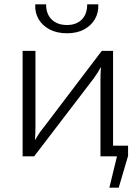

<svg xmlns="http://www.w3.org/2000/svg" viewBox="-20 -719 641 883"><path d="M443 -49H569V-2L526 144H483L518 0H443ZM500 -485V0H442V-348Q442 -363 442.5 -377.5Q443 -392 444 -408H442Q436 -396 427 -382Q418 -368 410 -357L137 0H84V-485H143V-138Q143 -123 142.5 -108Q142 -93 141 -76H142Q150 -90 159 -104Q168 -118 177 -128L448 -485ZM381 -699H432Q434 -661 416.5 -631Q399 -601 366.5 -583.5Q334 -566 288 -566Q242 -566 208.5 -583.5Q175 -601 157.5 -631Q140 -661 142 -699H192Q192 -654 218 -629Q244 -604 288 -604Q331 -604 356 -629Q381 -654 381 -699Z"/></svg>

Font: Exo 2 Light
Style: Regular
Weight: 300
Designer: Natanael Gama
Foundry: Natanael Gama
Version: Version 2.010